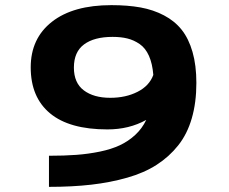

<svg xmlns="http://www.w3.org/2000/svg" viewBox="-20 -727 890 747"><path d="M413.5 -707Q477 -707 526.8 -698Q576.5 -689 618 -667.2Q659.5 -645.5 686.8 -611.2Q714 -577 729 -525Q744 -473 744 -404.5Q744 -328 726.2 -266.8Q708.5 -205.5 673.2 -161.2Q638 -117 589.5 -85.8Q541 -54.5 475.2 -35.8Q409.5 -17 335.2 -8.5Q261 0 170.5 0V-121Q230.5 -121 277.2 -124.5Q324 -128 368.8 -137.2Q413.5 -146.5 446.5 -162Q479.5 -177.5 506.2 -202.2Q533 -227 549 -260.5Q482.5 -223.5 398 -223.5Q250 -223.5 174.8 -286Q99.5 -348.5 99.5 -465Q99.5 -577.5 182 -642.2Q264.5 -707 413.5 -707ZM267.5 -464Q267.5 -404.5 306 -375.5Q344.5 -346.5 409 -346.5Q469.5 -346.5 515.2 -369.8Q561 -393 576.5 -435.5Q573 -479.5 559.5 -509.8Q546 -540 523.5 -555.5Q501 -571 476 -577.2Q451 -583.5 418 -583.5Q346.5 -583.5 307 -554.2Q267.5 -525 267.5 -464Z"/></svg>

Font: League Mono Wide
Style: Bold
Weight: 700
Width: 8
Designer: Tyler Finck
Foundry: The League of Moveable Type / Tyler Finck
Version: Version 2.210